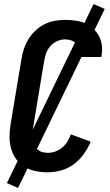

<svg xmlns="http://www.w3.org/2000/svg" viewBox="-20 -841 540 946"><path d="M215 8Q185 8 155.5 2Q126 -4 101.5 -18.5Q77 -33 60 -56.5Q43 -80 35 -108Q27 -136 27 -166.5Q27 -197 32 -228L86 -552Q90 -577 98.5 -602Q107 -627 121 -649.5Q135 -672 155.5 -691Q176 -710 200 -722Q224 -734 249.5 -738.5Q275 -743 300 -743Q326 -743 351.5 -739.5Q377 -736 399 -726.5Q421 -717 439 -700.5Q457 -684 468 -662.5Q479 -641 482 -616Q485 -591 480 -565L479 -560H368L369 -562Q372 -579 369 -595Q366 -611 356.5 -623.5Q347 -636 332 -641.5Q317 -647 300 -647Q281 -647 261 -638Q241 -629 227 -612.5Q213 -596 206.5 -576Q200 -556 197 -537L143 -212Q140 -197 139.5 -182.5Q139 -168 141 -154Q143 -140 148.5 -127.5Q154 -115 164 -105.5Q174 -96 187.5 -92Q201 -88 216 -88Q234 -88 252.5 -94.5Q271 -101 286.5 -114Q302 -127 312.5 -144Q323 -161 329 -179L427 -143Q414 -112 393 -82.5Q372 -53 344 -32Q316 -11 282 -1.5Q248 8 215 8ZM69 85 14 61 441 -821 496 -797Z"/></svg>

Font: Iosevka Curly
Style: Bold Italic
Weight: 700
Italic angle: -9°
Monospace: yes
Designer: Belleve Invis
Foundry: Belleve Invis
Version: Version 22.1.2; ttfautohint (v1.8.4)